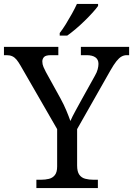

<svg xmlns="http://www.w3.org/2000/svg" viewBox="-25 -951 673 971"><path d="M159 0V-42H182Q204 -42 222.5 -46.5Q241 -51 252.5 -65.5Q264 -80 264 -109V-298L79 -619Q68 -638 58.5 -649.5Q49 -661 37 -666.5Q25 -672 8 -672H-5V-714H270V-672H233Q206 -672 197.5 -662.5Q189 -653 189 -640Q189 -626 195 -612Q201 -598 207 -587L281 -453Q298 -422 310.5 -392Q323 -362 331 -339Q340 -360 357 -391Q374 -422 391 -453L455 -568Q465 -585 469 -600.5Q473 -616 473 -628Q473 -650 457.5 -661Q442 -672 413 -672H384V-714H628V-672H616Q602 -672 589.5 -665Q577 -658 563.5 -641Q550 -624 533 -594L365 -298V-114Q365 -83 376 -67.5Q387 -52 406 -47Q425 -42 447 -42H470V0ZM277 -784Q292 -803 308 -829Q324 -855 339 -882Q354 -909 364 -931H471V-921Q462 -908 444 -888Q426 -868 403.5 -846Q381 -824 358 -804.5Q335 -785 315 -771H277Z"/></svg>

Font: Noto Serif Bengali
Style: Regular
Weight: 400
Designer: Juan Bruce, Universal Thirst, Indian Type Foundry and the Monotype Design Team.
Foundry: Monotype Imaging Inc.
Version: Version 2.003